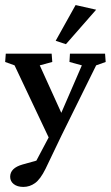

<svg xmlns="http://www.w3.org/2000/svg" viewBox="-24 -550 432 748"><path d="M173.8 2.9 32.7 -295.4 -3.9 -308.6 -1.5 -340.8H177.2L179.7 -308.6L130.9 -295.4L226.6 -84.5ZM385.3 -340.8 387.7 -308.6 350.6 -295.4 215.3 -21.5 153.3 107.9Q133.3 148.4 112.5 163.3Q91.8 178.2 66.9 178.2Q43.5 178.2 29.5 167.2Q15.6 156.2 15.6 138.7Q15.6 104.5 64 90.8L147.9 67.4L102.5 104.5L193.8 -67.9L203.6 -84.5L294.9 -295.4L246.6 -308.6L248.5 -340.8ZM232.9 -377.9 192.9 -391.1 270.5 -530.3 350.6 -512.2Z"/></svg>

Font: Lateef Medium
Style: Regular
Weight: 500
Designer: SIL International
Foundry: SIL International
Version: Version 4.200